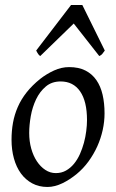

<svg xmlns="http://www.w3.org/2000/svg" viewBox="-20 -724 462 764"><path d="M326.2 -246.1Q326.2 -320.8 298.8 -360.4Q271.5 -399.9 221.2 -399.9Q186 -399.9 162.1 -379.6Q138.2 -359.4 123.5 -328.6Q108.9 -297.9 102.5 -262Q96.2 -226.1 96.2 -194.8Q96.2 -162.1 104.2 -133.1Q112.3 -104 126.7 -82.3Q141.1 -60.5 160.4 -47.9Q179.7 -35.2 202.1 -35.2Q224.6 -35.2 242.4 -45.2Q260.3 -55.2 274.2 -72Q288.1 -88.9 297.9 -110.6Q307.6 -132.3 314 -155.8Q320.3 -179.2 323.2 -202.6Q326.2 -226.1 326.2 -246.1ZM396 -272.9Q396 -240.2 388.7 -206.8Q381.3 -173.3 367.2 -141.8Q353 -110.4 332.3 -81.8Q311.5 -53.2 284.2 -30.8Q271.5 -20.5 257.3 -11.2Q243.2 -2 228.5 5.1Q213.9 12.2 198.7 16.1Q183.6 20 168.9 20Q134.8 20 108.2 5.6Q81.5 -8.8 63.2 -33.9Q44.9 -59.1 35.4 -93.5Q25.9 -127.9 25.9 -168Q25.9 -203.1 31.7 -235.6Q37.6 -268.1 50.8 -298.3Q64 -328.6 85.9 -356.4Q107.9 -384.3 140.1 -410.2Q165 -429.7 194.8 -443.4Q224.6 -457 254.9 -457Q293 -457 319.8 -443.4Q346.7 -429.7 363.5 -405.3Q380.4 -380.9 388.2 -347.2Q396 -313.5 396 -272.9ZM375 -501 273.4 -630.4 140.1 -501Q135.7 -503.9 132.3 -508.5Q128.9 -513.2 124 -522.9L262.7 -704.1H307.6L397 -522.9Q390.1 -513.2 386.5 -508.8Q382.8 -504.4 375 -501Z"/></svg>

Font: Akkhara
Style: Italic
Weight: 400
Italic angle: -7°
Designer: J. Victor Gaultney
Version: Version 1.00 June 13, 2006, initial release